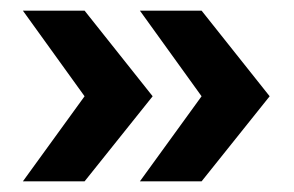

<svg xmlns="http://www.w3.org/2000/svg" viewBox="-20 -417 553 361"><path d="M23 -76 139 -236 23 -397H139L267 -236L139 -76ZM243 -76 359 -236 243 -397H359L487 -236L359 -76Z"/></svg>

Font: Mukta ExtraBold
Style: Regular
Weight: 800
Designer: Girish Dalvi and Yashodeep Gholap
Foundry: Ek Type
Version: Version 2.538;PS 1.002;hotconv 16.6.51;makeotf.lib2.5.65220;